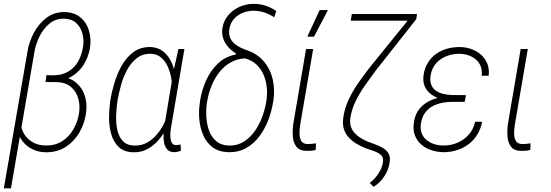

<svg xmlns="http://www.w3.org/2000/svg" viewBox="-22 -784 2873 1002"><path d="M220.7 -386.7 275.9 -386.2Q331.1 -384.8 367.2 -358.6Q403.3 -332.5 418.9 -288.8Q434.6 -245.1 426.8 -192.4Q418.9 -138.2 391.8 -91.8Q364.7 -45.4 320.6 -17.1Q276.4 11.2 216.8 10.7Q181.2 10.3 151.6 -3.2Q122.1 -16.6 101.6 -39.8Q81.1 -63 71.8 -93.5Q62.5 -124 66.9 -159.7L87.4 -170.4Q82 -129.4 97.7 -96.4Q113.3 -63.5 144.3 -44.2Q175.3 -24.9 216.8 -24.9Q265.6 -23.9 301.5 -46.6Q337.4 -69.3 359.9 -107.4Q382.3 -145.5 390.1 -190.4Q397 -233.4 386.2 -270.5Q375.5 -307.6 347.9 -330.8Q320.3 -354 275.4 -355.5L215.3 -356ZM314 -721.2Q365.2 -720.2 397.2 -693.8Q429.2 -667.5 441.9 -626Q454.6 -584.5 448.2 -538.1Q440.9 -488.8 416 -448.5Q391.1 -408.2 351.1 -384.5Q311 -360.8 258.8 -359.9H217.3L219.7 -391.6L259.8 -391.1Q304.2 -392.1 335.7 -411.4Q367.2 -430.7 386 -463.9Q404.8 -497.1 411.6 -540.5Q417 -575.7 408.2 -608.9Q399.4 -642.1 375.5 -664.1Q351.6 -686 312 -686.5Q267.6 -687 235.6 -660.2Q203.6 -633.3 184.3 -594Q165 -554.7 158.2 -516.1L35.2 198.7H-2L121.6 -515.6Q128.9 -563.5 153.8 -611.1Q178.7 -658.7 218.8 -689.9Q258.8 -721.2 314 -721.2Z M552.7 -251.5 554.2 -261.7Q560.5 -302.2 574.7 -350.1Q588.9 -397.9 613 -441.2Q637.2 -484.4 673.8 -511.7Q710.4 -539.1 762.2 -538.6Q793.9 -537.6 817.1 -523.9Q840.3 -510.3 856.4 -487.3Q872.6 -464.4 881.8 -436.8Q891.1 -409.2 894.5 -380.4Q897.9 -351.6 895.5 -325.7L874.5 -190.4Q866.7 -155.8 849.6 -120.6Q832.5 -85.4 807.4 -55.4Q782.2 -25.4 749.3 -7.1Q716.3 11.2 676.8 10.7Q626 10.3 597.9 -16.6Q569.8 -43.5 558.3 -84.7Q546.9 -126 547.1 -170.4Q547.4 -214.8 552.7 -251.5ZM591.8 -261.7 590.3 -252Q585.9 -222.7 584.2 -184.1Q582.5 -145.5 589.6 -109.1Q596.7 -72.8 618.4 -48.6Q640.1 -24.4 682.1 -24.4Q716.8 -23.9 745.4 -39.8Q773.9 -55.7 796.1 -81.5Q818.4 -107.4 833.5 -138.4Q848.6 -169.4 856.9 -199.2L875 -309.6Q877.4 -336.4 872.8 -369.1Q868.2 -401.9 855.2 -432.4Q842.3 -462.9 820.1 -482.7Q797.9 -502.4 765.1 -503.4Q721.2 -503.9 690.9 -479.7Q660.6 -455.6 640.4 -417.5Q620.1 -379.4 608.9 -337.4Q597.7 -295.4 591.8 -261.7ZM909.2 -528.3H940.4L872.1 -127.9Q870.1 -118.7 868.2 -102.3Q866.2 -85.9 867.2 -68.4Q868.2 -50.8 874.8 -38.8Q881.3 -26.9 897 -26.4Q903.3 -26.9 908.9 -28.1Q914.6 -29.3 920.4 -29.8L922.4 2.4Q914.1 5.9 906.5 7.8Q898.9 9.8 889.6 10.3Q863.3 10.3 850.3 -4.6Q837.4 -19.5 833.7 -42.2Q830.1 -64.9 831.8 -88.1Q833.5 -111.3 835.9 -128.4L884.8 -418.9Z M1138.2 -634.8Q1144 -674.3 1168 -703.1Q1191.9 -731.9 1226.8 -747.8Q1261.7 -763.7 1301.3 -763.7Q1334.5 -764.2 1363.8 -754.4Q1393.1 -744.6 1419.9 -726.6L1409.2 -693.8Q1383.8 -710.4 1356.9 -719.2Q1330.1 -728 1299.8 -728Q1271 -727.5 1244.6 -717Q1218.3 -706.5 1199.5 -685.8Q1180.7 -665 1175.3 -634.3Q1170.9 -608.9 1177.7 -590.3Q1184.6 -571.8 1199.2 -558.3Q1213.9 -544.9 1232.7 -535.9Q1251.5 -526.9 1272 -520Q1325.7 -500 1357.7 -460.4Q1389.6 -420.9 1401.4 -369.4Q1413.1 -317.9 1405.3 -263.2L1402.3 -245.6Q1395 -201.7 1377.7 -156.5Q1360.4 -111.3 1332 -73.2Q1303.7 -35.2 1264.2 -12.2Q1224.6 10.7 1172.9 10.3Q1121.1 9.3 1088.6 -14.6Q1056.2 -38.6 1039.3 -76.9Q1022.5 -115.2 1018.3 -159.7Q1014.2 -204.1 1020.5 -244.6L1022.9 -262.7Q1031.2 -314 1053.7 -364.5Q1076.2 -415 1114.7 -451.9Q1153.3 -488.8 1208 -499.5L1209.5 -504.9Q1187 -518.6 1169.4 -538.1Q1151.9 -557.6 1143.3 -582Q1134.8 -606.4 1138.2 -634.8ZM1060.5 -261.7 1057.1 -243.7Q1052.7 -211.4 1054.9 -173.3Q1057.1 -135.3 1069.3 -101.8Q1081.5 -68.4 1107.4 -46.6Q1133.3 -24.9 1174.3 -24.4Q1217.3 -23.9 1250 -44.4Q1282.7 -64.9 1306.6 -98.4Q1330.6 -131.8 1345.2 -170.9Q1359.9 -210 1366.2 -245.6L1369.1 -263.7Q1373.5 -296.9 1369.9 -330.8Q1366.2 -364.7 1353 -395Q1339.8 -425.3 1316.4 -447.3Q1293 -469.2 1257.3 -479.5Q1215.8 -477.5 1181.9 -458.3Q1147.9 -439 1123.3 -407.7Q1098.6 -376.5 1083 -338.6Q1067.4 -300.8 1060.5 -261.7Z M1575.2 -528.3H1612.3L1544.4 -131.8Q1541.5 -112.8 1541 -89.8Q1540.5 -66.9 1549.6 -49.6Q1558.6 -32.2 1585.4 -32.2Q1596.2 -32.2 1606.7 -33.4Q1617.2 -34.7 1627 -36.1L1625.5 -2Q1614.3 2 1602.8 2.7Q1591.3 3.4 1579.1 3.4Q1540.5 2.9 1524.4 -19Q1508.3 -41 1506.1 -72Q1503.9 -103 1507.8 -132.8ZM1582 -592.8 1646 -731.4H1689.5L1616.7 -592.8Z M2133.3 -710.4 2154.3 -710.9 2150.4 -684.1 1939.5 -416.5Q1911.6 -378.9 1883.8 -339.6Q1856 -300.3 1835 -258.3Q1814 -216.3 1806.6 -169.4Q1802.7 -144.5 1808.8 -124.5Q1814.9 -104.5 1829.1 -89.4Q1843.3 -74.2 1861.6 -63Q1879.9 -51.8 1900.4 -43.9L1936.5 -30.3Q1958.5 -22.5 1977.3 -11.2Q1996.1 0 2005.9 17.3Q2015.6 34.7 2011.7 61Q2008.8 86.9 1997.3 111.6Q1985.8 136.2 1968 156.7Q1950.2 177.2 1927.7 190.9L1907.7 170.4Q1924.3 158.2 1938.7 141.1Q1953.1 124 1963.1 104Q1973.1 84 1976.6 62.5Q1979 43.9 1972.4 33.2Q1965.8 22.5 1953.4 15.4Q1940.9 8.3 1925.8 2.9L1892.1 -8.3Q1864.3 -18.6 1840.1 -33Q1815.9 -47.4 1798.1 -66.4Q1780.3 -85.4 1772.5 -111.1Q1764.6 -136.7 1769.5 -169.4Q1775.9 -219.7 1798.6 -266.6Q1821.3 -313.5 1851.6 -356.4Q1881.8 -399.4 1913.1 -439ZM1814 -710.9H2139.2L2133.3 -676.3H1808.6Z M2331.1 -281.2 2407.2 -280.8 2402.8 -252.4H2334.5Q2296.4 -252 2262.2 -241.2Q2228 -230.5 2204.8 -206.1Q2181.6 -181.6 2174.8 -140.6Q2170.4 -110.8 2178.5 -89.4Q2186.5 -67.9 2203.9 -53.5Q2221.2 -39.1 2244.4 -31.7Q2267.6 -24.4 2293.5 -24.9Q2332 -24.4 2366.2 -39.3Q2400.4 -54.2 2424.8 -82Q2449.2 -109.9 2457.5 -148.9L2494.1 -148.4Q2487.3 -111.8 2469 -82Q2450.7 -52.2 2423.8 -31.7Q2397 -11.2 2363.3 -0.5Q2329.6 10.3 2292 10.3Q2257.8 9.3 2228 -0.7Q2198.2 -10.7 2176.3 -30Q2154.3 -49.3 2143.3 -77.4Q2132.3 -105.5 2137.7 -141.6Q2142.1 -179.7 2159.9 -206.1Q2177.7 -232.4 2204.6 -249Q2231.4 -265.6 2264.2 -273.2Q2296.9 -280.8 2331.1 -281.2ZM2404.3 -258.3H2333Q2305.2 -258.8 2277.6 -267.3Q2250 -275.9 2228.3 -291.7Q2206.5 -307.6 2195.3 -331.8Q2184.1 -356 2188 -388.7Q2192.4 -425.3 2209 -453.4Q2225.6 -481.4 2251.2 -500.7Q2276.9 -520 2309.1 -529.3Q2341.3 -538.6 2377.4 -538.6Q2410.2 -538.1 2439 -527.6Q2467.8 -517.1 2489.3 -497.6Q2510.7 -478 2521.5 -450.7Q2532.2 -423.3 2528.3 -388.7H2491.7Q2496.1 -424.8 2480.7 -450.4Q2465.3 -476.1 2437.3 -489.5Q2409.2 -502.9 2376 -503.4Q2339.8 -503.4 2307.9 -491Q2275.9 -478.5 2253.7 -453.4Q2231.4 -428.2 2225.1 -390.1Q2220.7 -362.3 2228.3 -342.8Q2235.8 -323.2 2252 -311.5Q2268.1 -299.8 2289.8 -294.4Q2311.5 -289.1 2335.9 -288.1L2409.7 -287.6Z M2695.3 -528.3H2732.4L2664.6 -131.8Q2661.6 -112.8 2661.1 -89.8Q2660.6 -66.9 2669.7 -49.6Q2678.7 -32.2 2705.6 -32.2Q2716.3 -32.2 2726.8 -33.4Q2737.3 -34.7 2747.1 -36.1L2745.6 -2Q2734.4 2 2722.9 2.7Q2711.4 3.4 2699.2 3.4Q2660.6 2.9 2644.5 -19Q2628.4 -41 2626.2 -72Q2624 -103 2627.9 -132.8Z"/></svg>

Font: Roboto Condensed ExtraLight
Style: Italic
Weight: 250
Italic angle: -12°
Designer: Christian Robertson
Foundry: Google
Version: Version 3.008; 2023